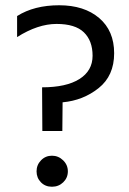

<svg xmlns="http://www.w3.org/2000/svg" viewBox="-20 -702 492 730"><path d="M177.5 -110Q202 -110 220 -92.5Q238 -75 238 -50.5Q238 -26 220.5 -9Q203 8 177.5 8Q152 8 135.5 -9Q119 -26 119 -50.5Q119 -75 136 -92.5Q153 -110 177.5 -110ZM45 -561V-641Q110 -682 205 -682Q300 -682 357 -633.5Q414 -585 414 -499.5Q414 -414 355 -367Q296 -320 218 -313L217 -204H141L140 -370Q232 -370 282 -401.5Q332 -433 332 -490Q332 -547 299 -579Q266 -611 195 -611Q124 -611 45 -561Z"/></svg>

Font: Hind Jalandhar
Style: Regular
Weight: 400
Designer: Namrata Goyal
Foundry: Indian Type Foundry
Version: Version 0.702;PS 1.0;hotconv 1.0.81;makeotf.lib2.5.63406